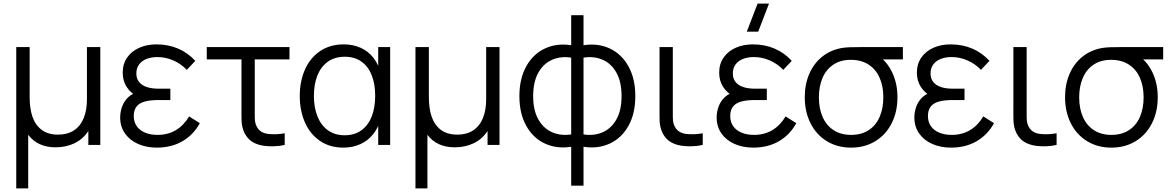

<svg xmlns="http://www.w3.org/2000/svg" viewBox="-20 -800 6465 1060"><path d="M69.7 240V-540H143.7V-264.3Q143.7 -200 159.5 -154.7Q175.3 -109.3 210.2 -83Q245.2 -56.7 300.3 -56.7Q352 -56.7 387.6 -79.8Q423.2 -102.8 441.6 -146.8Q460 -190.7 460 -252V-540H533.7V0H467.7V-76.7Q438.2 -31.8 391.3 -9.2Q344.5 13.3 286 13.3Q237 13.3 198.9 -4.3Q160.8 -22 135.7 -56V240Z M845.5 15Q926.2 15 987.1 -20.2Q1048 -55.5 1083.2 -120L1024.2 -157.3Q994.3 -107.2 950.4 -81.2Q906.5 -55.3 849.8 -55.3Q810.3 -55.3 780.7 -67.8Q751 -80.2 734.8 -103.5Q718.5 -126.8 718.5 -158.7Q718.5 -188.5 730.7 -207.1Q742.8 -225.7 766.7 -235.2Q790.7 -244.8 830.2 -247Q836.5 -247.3 843.2 -247.5Q849.8 -247.7 856.5 -247.7H920.5V-310.3H857.2Q818 -310.3 790.7 -319.3Q763.3 -328.3 748.1 -347.1Q732.8 -365.8 732.8 -394.3Q732.8 -424.2 748.2 -444.6Q763.7 -465 789.9 -475Q816.2 -485 848.8 -485Q895.3 -485 938.1 -465.8Q980.8 -446.7 1011.2 -414.3L1058.2 -464Q1017.3 -508.7 963.2 -531.8Q909 -555 843.5 -555Q791 -555 748.8 -536.3Q706.5 -517.7 682 -482.3Q657.5 -447 657.5 -399.3Q657.5 -353.8 679.2 -320.1Q701 -286.3 742.2 -264.3L746.5 -292Q712.5 -285.7 689.4 -264.5Q666.3 -243.3 654.9 -213.5Q643.5 -183.7 643.5 -151.3Q643.5 -101 669.9 -63.3Q696.3 -25.7 742.3 -5.3Q788.3 15 845.5 15Z M1435.8 4.7Q1399.8 -0.5 1373.7 -16.5Q1347.5 -32.5 1331.2 -63.3Q1322.5 -80 1318.5 -97.4Q1314.5 -114.8 1313.7 -132.3Q1312.8 -149.8 1313 -180Q1313.2 -183.8 1313.2 -187.8Q1313.2 -191.7 1313.2 -195.7V-472H1121.5V-540H1578.2V-472H1386.5V-198.3V-179.2Q1386 -148.5 1387.8 -132Q1389.5 -115.5 1397.5 -100.7Q1407.8 -81.8 1423.8 -72.3Q1439.8 -62.8 1462.5 -60.3Q1508.2 -56 1551.8 -64.3V0Q1526 6.5 1493.5 7.5Q1461 8.5 1435.8 4.7Z M1875.7 15Q1801 15 1746.6 -22.1Q1692.2 -59.2 1663.6 -123.9Q1635 -188.7 1635 -270Q1635 -351.7 1663.8 -416.3Q1692.5 -481 1747.4 -518Q1802.3 -555 1877.7 -555Q1929.5 -555 1971.2 -536.2Q2012.8 -517.3 2040.9 -481.8Q2069 -446.2 2081.3 -397.3L2068 -371V-540H2134V0H2068V-170.7L2081.3 -144.3Q2069 -95 2040.2 -59.1Q2011.5 -23.2 1969.3 -4.1Q1927.2 15 1875.7 15ZM1883 -53.3Q1938.2 -53.3 1975.9 -81.1Q2013.7 -108.8 2032.5 -157.8Q2051.3 -206.8 2051.3 -270.7Q2051.3 -335.2 2032.6 -383.7Q2013.8 -432.2 1976.2 -459.4Q1938.5 -486.7 1883.7 -486.7Q1828.5 -486.7 1790.1 -459.4Q1751.7 -432.2 1732.3 -383.2Q1713 -334.3 1713 -270.3Q1713 -207.8 1732.1 -158.8Q1751.2 -109.7 1789.4 -81.5Q1827.7 -53.3 1883 -53.3Z M2273.7 240V-540H2347.7V-264.3Q2347.7 -200 2363.5 -154.7Q2379.3 -109.3 2414.2 -83Q2449.2 -56.7 2504.3 -56.7Q2556 -56.7 2591.6 -79.8Q2627.2 -102.8 2645.6 -146.8Q2664 -190.7 2664 -252V-540H2737.7V0H2671.7V-76.7Q2642.2 -31.8 2595.3 -9.2Q2548.5 13.3 2490 13.3Q2441 13.3 2402.9 -4.3Q2364.8 -22 2339.7 -56V240Z M3133.5 10.3Q3054.5 22.8 2989 -7.2Q2923.5 -37.2 2885.5 -105Q2847.5 -172.8 2847.5 -269.3Q2847.5 -365.8 2885.5 -434Q2923.5 -502.2 2989 -532.5Q3054.5 -562.8 3133.5 -550.3V-716H3201.5V-550.3Q3280.5 -562.8 3346 -532.5Q3411.5 -502.2 3449.5 -434Q3487.5 -365.8 3487.5 -269.3Q3487.5 -172.8 3449.5 -105Q3411.5 -37.2 3346 -7.2Q3280.5 22.8 3201.5 10.3V225H3133.5ZM3133.5 -481.7Q3077.5 -490.8 3029.5 -470.6Q2981.5 -450.3 2952.5 -399.6Q2923.5 -348.8 2923.5 -269.3Q2923.5 -190.2 2952.8 -139.6Q2982.2 -89 3030.2 -69Q3078.3 -49 3133.5 -58ZM3201.5 -58Q3256.8 -49 3304.8 -68.8Q3352.8 -88.7 3382.2 -139.2Q3411.5 -189.7 3411.5 -269.3Q3411.5 -349.2 3382.5 -400Q3353.5 -450.8 3305.5 -470.8Q3257.5 -490.8 3201.5 -481.7Z M3743.8 4.7Q3707.8 -0.5 3681.7 -16.5Q3655.5 -32.5 3639.2 -63.3Q3630.5 -80 3626.5 -97.4Q3622.5 -114.8 3621.7 -132.3Q3620.8 -149.8 3621 -180Q3621.2 -183.8 3621.2 -187.8Q3621.2 -191.7 3621.2 -195.7V-540H3694.5V-198.3V-179.2Q3694 -148.5 3695.8 -132Q3697.5 -115.5 3705.5 -100.7Q3715.8 -81.8 3731.8 -72.3Q3747.8 -62.8 3770.5 -60.3Q3816.2 -56 3859.8 -64.3V0Q3834 6.5 3801.5 7.5Q3769 8.5 3743.8 4.7Z M4165.8 -625H4102.8L4162.5 -780H4225.5ZM4138.5 15Q4081.3 15 4035.3 -5.3Q3989.3 -25.7 3962.9 -63.3Q3936.5 -101 3936.5 -151.3Q3936.5 -183.7 3947.9 -213.5Q3959.3 -243.3 3982.4 -264.5Q4005.5 -285.7 4039.5 -292L4035.2 -264.3Q3994 -286.3 3972.2 -320.1Q3950.5 -353.8 3950.5 -399.3Q3950.5 -447 3975 -482.3Q3999.5 -517.7 4041.8 -536.3Q4084 -555 4136.5 -555Q4202 -555 4256.2 -531.8Q4310.3 -508.7 4351.2 -464L4304.2 -414.3Q4273.8 -446.7 4231.1 -465.8Q4188.3 -485 4141.8 -485Q4109.2 -485 4082.9 -475Q4056.7 -465 4041.2 -444.6Q4025.8 -424.2 4025.8 -394.3Q4025.8 -365.8 4041.1 -347.1Q4056.3 -328.3 4083.7 -319.3Q4111 -310.3 4150.2 -310.3H4213.5V-247.7H4149.5Q4142.8 -247.7 4136.2 -247.5Q4129.5 -247.3 4123.2 -247Q4083.7 -244.8 4059.8 -235.2Q4035.8 -225.7 4023.7 -207.1Q4011.5 -188.5 4011.5 -158.7Q4011.5 -126.8 4027.8 -103.5Q4044 -80.2 4073.7 -67.8Q4103.3 -55.3 4142.8 -55.3Q4199.5 -55.3 4243.4 -81.2Q4287.3 -107.2 4317.2 -157.3L4376.2 -120Q4341 -55.5 4280.1 -20.2Q4219.2 15 4138.5 15Z M4678.7 15Q4602.5 15 4544.4 -20.8Q4486.3 -56.5 4454.7 -119.8Q4423 -183 4423 -263Q4423 -334.5 4447.8 -392.1Q4472.7 -449.7 4518.7 -486.8Q4564.7 -523.8 4627.3 -535Q4646.3 -538.3 4672.1 -539.2Q4697.8 -540 4732 -540H4964.7V-472H4802.7L4827 -493.3Q4876.5 -461.2 4905.6 -400.2Q4934.7 -339.2 4934.7 -263Q4934.7 -182.8 4902.9 -119.7Q4871.2 -56.5 4813 -20.8Q4754.8 15 4678.7 15ZM4678.7 -55.3Q4735.7 -55.3 4775.8 -81.4Q4815.8 -107.5 4836.2 -154.3Q4856.7 -201.2 4856.7 -263Q4856.7 -324 4836.2 -370.5Q4815.8 -417 4775.7 -443.2Q4735.5 -469.3 4678.7 -469.7Q4621 -470 4581 -443.3Q4541 -416.7 4521 -369.7Q4501 -322.7 4501 -263Q4501 -200.3 4521.9 -153.5Q4542.8 -106.7 4582.8 -81Q4622.8 -55.3 4678.7 -55.3Z M5230 15Q5310.7 15 5371.6 -20.2Q5432.5 -55.5 5467.7 -120L5408.7 -157.3Q5378.8 -107.2 5334.9 -81.2Q5291 -55.3 5234.3 -55.3Q5194.8 -55.3 5165.2 -67.8Q5135.5 -80.2 5119.2 -103.5Q5103 -126.8 5103 -158.7Q5103 -188.5 5115.2 -207.1Q5127.3 -225.7 5151.2 -235.2Q5175.2 -244.8 5214.7 -247Q5221 -247.3 5227.7 -247.5Q5234.3 -247.7 5241 -247.7H5305V-310.3H5241.7Q5202.5 -310.3 5175.2 -319.3Q5147.8 -328.3 5132.6 -347.1Q5117.3 -365.8 5117.3 -394.3Q5117.3 -424.2 5132.8 -444.6Q5148.2 -465 5174.4 -475Q5200.7 -485 5233.3 -485Q5279.8 -485 5322.6 -465.8Q5365.3 -446.7 5395.7 -414.3L5442.7 -464Q5401.8 -508.7 5347.7 -531.8Q5293.5 -555 5228 -555Q5175.5 -555 5133.2 -536.3Q5091 -517.7 5066.5 -482.3Q5042 -447 5042 -399.3Q5042 -353.8 5063.8 -320.1Q5085.5 -286.3 5126.7 -264.3L5131 -292Q5097 -285.7 5073.9 -264.5Q5050.8 -243.3 5039.4 -213.5Q5028 -183.7 5028 -151.3Q5028 -101 5054.4 -63.3Q5080.8 -25.7 5126.8 -5.3Q5172.8 15 5230 15Z M5697.3 4.7Q5661.3 -0.5 5635.2 -16.5Q5609 -32.5 5592.7 -63.3Q5584 -80 5580 -97.4Q5576 -114.8 5575.2 -132.3Q5574.3 -149.8 5574.5 -180Q5574.7 -183.8 5574.7 -187.8Q5574.7 -191.7 5574.7 -195.7V-540H5648V-198.3V-179.2Q5647.5 -148.5 5649.2 -132Q5651 -115.5 5659 -100.7Q5669.3 -81.8 5685.3 -72.3Q5701.3 -62.8 5724 -60.3Q5769.7 -56 5813.3 -64.3V0Q5787.5 6.5 5755 7.5Q5722.5 8.5 5697.3 4.7Z M6115.7 15Q6039.5 15 5981.4 -20.8Q5923.3 -56.5 5891.7 -119.8Q5860 -183 5860 -263Q5860 -334.5 5884.8 -392.1Q5909.7 -449.7 5955.7 -486.8Q6001.7 -523.8 6064.3 -535Q6083.3 -538.3 6109.1 -539.2Q6134.8 -540 6169 -540H6401.7V-472H6239.7L6264 -493.3Q6313.5 -461.2 6342.6 -400.2Q6371.7 -339.2 6371.7 -263Q6371.7 -182.8 6339.9 -119.7Q6308.2 -56.5 6250 -20.8Q6191.8 15 6115.7 15ZM6115.7 -55.3Q6172.7 -55.3 6212.8 -81.4Q6252.8 -107.5 6273.2 -154.3Q6293.7 -201.2 6293.7 -263Q6293.7 -324 6273.2 -370.5Q6252.8 -417 6212.7 -443.2Q6172.5 -469.3 6115.7 -469.7Q6058 -470 6018 -443.3Q5978 -416.7 5958 -369.7Q5938 -322.7 5938 -263Q5938 -200.3 5958.9 -153.5Q5979.8 -106.7 6019.8 -81Q6059.8 -55.3 6115.7 -55.3Z"/></svg>

Font: Manrope
Style: Regular
Weight: 400
Designer: Mikhail Sharanda
Foundry: Mikhail Sharanda
Version: Version 4.503